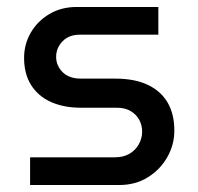

<svg xmlns="http://www.w3.org/2000/svg" viewBox="-20 -530 567 550"><path d="M66.2 0V-79.4H309.6Q334 -79.4 351.3 -89.8Q368.6 -100.2 377.9 -117.2Q387.2 -134.2 387.2 -152.8Q387.2 -171.2 378.9 -186.6Q370.6 -202 354.5 -211.7Q338.4 -221.4 315.2 -221.4H212Q163 -221.4 126.3 -237.7Q89.6 -254 69.3 -286.1Q49 -318.2 49 -364.2Q49 -403.2 68.1 -436.3Q87.2 -469.4 121.3 -489.7Q155.4 -510 199.4 -510H433.6V-430.6H208.4Q177.4 -430.6 159.1 -411.6Q140.8 -392.6 140.8 -367Q140.8 -342.2 159.2 -323.5Q177.6 -304.8 212 -304.8H310.4Q365 -304.8 402.6 -287.3Q440.2 -269.8 459.8 -236.8Q479.4 -203.8 479.4 -156Q479.4 -115.2 459 -79.5Q438.6 -43.8 403.2 -21.9Q367.8 0 321.4 0Z"/></svg>

Font: MuseoModerno Thin
Style: Regular
Weight: 100
Designer: Pablo Cosgaya, Héctor Gatti, Marcela Romero, and the Authors of The MuseoModerno Project.
Foundry: Omnibus-Type Team
Version: Version 1.003